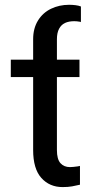

<svg xmlns="http://www.w3.org/2000/svg" viewBox="-20 -759 375 789"><path d="M116.2 -527.3V-597.7Q116.2 -642.6 136.2 -674.8Q156.2 -707 189.9 -723.1Q223.6 -739.3 263.7 -739.3Q276.4 -739.3 289.6 -737.8Q302.7 -736.3 312.5 -732.4V-668Q311.5 -668.9 310.1 -669.4Q308.6 -669.9 306.6 -669.9Q301.8 -670.9 295.9 -671.4Q290 -671.9 285.2 -671.9Q262.7 -671.9 247.1 -664.6Q231.4 -657.2 222.7 -640.6Q213.9 -624 213.9 -597.7V-527.3ZM306.6 -442.4H24.4V-513.7H306.6ZM213.9 -543V-142.6Q213.9 -104.5 228.5 -88.4Q243.2 -72.3 267.6 -72.3Q273.4 -72.3 282.2 -73.2Q291 -74.2 298.8 -75.2Q306.6 -77.1 308.6 -77.1V0Q293 3.9 276.4 6.8Q259.8 9.8 237.3 9.8Q183.6 9.8 149.9 -27.8Q116.2 -65.4 116.2 -142.6V-543Z"/></svg>

Font: WEMIX Pretendard Variable
Style: Regular
Weight: 400
Designer: Base glyphs from Inter by Rasmus Andersson; Hangeul glyphs from Noto Sans CJK(Source Han Sans) by Jang Soo-young and Kan
Foundry: Kil Hyung-jin
Version: Version 1.000;Glyphs 3.2 (3208)